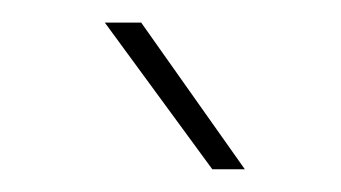

<svg xmlns="http://www.w3.org/2000/svg" viewBox="-20 -770 302 170"><path d="M105 -750 196.8 -620.1H168L72.8 -750Z"/></svg>

Font: Vazirmatn FD Thin
Style: Regular
Weight: 100
Designer: Saber Rastikerdar
Foundry: Saber Rastikerdar
Version: Version 33.003